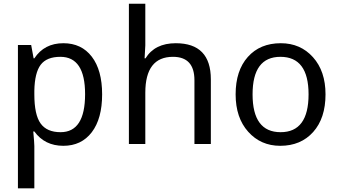

<svg xmlns="http://www.w3.org/2000/svg" viewBox="-20 -780 1840 1040"><path d="M166 -67.9H160.2Q166 -4.9 166 11.2V240.2H77.1V-536.1H148.9L162.1 -463.9H166Q219.7 -545.9 323.2 -545.9Q421.4 -545.9 477.3 -472.9Q533.2 -399.9 533.2 -269Q533.2 -137.2 477.1 -63.7Q420.9 9.8 323.2 9.8Q222.2 9.8 166 -67.9ZM166 -289.1V-269Q166 -158.2 200 -111.1Q233.9 -64 308.1 -64Q440.9 -64 440.9 -270Q440.9 -472.2 307.1 -472.2Q232.9 -472.2 200.4 -429.2Q168 -386.2 166 -289.1Z M1033.2 0V-345.2Q1033.2 -472.2 917 -472.2Q767.1 -472.2 767.1 -277.8V0H678.2V-759.8H767.1V-534.2L763.2 -463.9H768.1Q818.4 -545.9 932.1 -545.9Q1122.1 -545.9 1122.1 -350.1V0Z M1498 9.8Q1392.6 9.8 1324.5 -66.2Q1256.3 -142.1 1256.3 -269Q1256.3 -397.5 1322.5 -471.7Q1388.7 -545.9 1501 -545.9Q1607.4 -545.9 1675.3 -470.2Q1743.2 -394.5 1743.2 -269Q1743.2 -139.6 1676.3 -64.9Q1609.4 9.8 1498 9.8ZM1500 -64Q1651.4 -64 1651.4 -269Q1651.4 -472.2 1499 -472.2Q1348.1 -472.2 1348.1 -269Q1348.1 -64 1500 -64Z"/></svg>

Font: Apple Sans Adjectives
Style: Regular
Weight: 400
Monospace: yes
Foundry: Apple Sans Adjectives
Version: Version 0.01